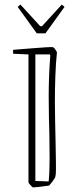

<svg xmlns="http://www.w3.org/2000/svg" viewBox="-20 -806 351 836"><path d="M212 -600Q215 -599 220.5 -591Q226 -583 228 -578Q223 -532 221 -474.5Q219 -417 219 -362Q219 -328 220 -281Q221 -234 222 -186.5Q223 -139 223.5 -101.5Q224 -64 223 -48Q222 -40 220.5 -35Q219 -30 208 -15L194 2Q176 5 152.5 7.5Q129 10 124 10Q122 10 113 0.5Q104 -9 104 -12V-569L37 -572V-589Q72 -592 110.5 -595Q149 -598 178 -600Q207 -602 212 -600ZM134 -18 192 -16Q194 -37 195 -63Q196 -89 196 -118Q196 -175 195 -216Q194 -257 193 -296.5Q192 -336 192 -388Q192 -423 193.5 -468Q195 -513 199 -565L197 -569H134ZM140 -661 57 -776 69 -786 155 -692H163L249 -786L261 -776L178 -661Z"/></svg>

Font: Grenze Gotisch Thin
Style: Regular
Weight: 100
Designer: Renata Polastri
Foundry: Omnibus-Type
Version: Version 1.001